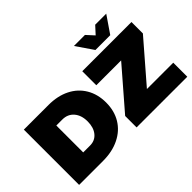

<svg xmlns="http://www.w3.org/2000/svg" viewBox="-140 -1318 1722 1722"><g transform="rotate(-45 720.5 -457.0)"><path d="M744 -351Q744 -245 696 -166Q648 -87 559.5 -43.5Q471 0 354 0H50V-701H363Q478 -701 564 -658Q650 -615 697 -535.5Q744 -456 744 -351ZM507 -349Q507 -427 466.5 -474Q426 -521 358 -521H282V-180H369Q432 -180 469.5 -226Q507 -272 507 -349ZM791 -701H1415V-556L1088 -178H1422V0H779V-145L1106 -523H791ZM1168 -914H1308L1197 -752H1009L898 -914H1038L1103 -843Z"/></g></svg>

Font: Argentum Sans Black
Style: Regular
Weight: 900
Designer: Julieta Ulanovsky (Modified by Cristiano Sobral)
Foundry: Julieta Ulanovsky
Version: Version 1.000; ttfautohint (v1.5.65-e2d9)